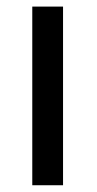

<svg xmlns="http://www.w3.org/2000/svg" viewBox="-20 -548 287 568"><path d="M166.5 0H75.5V-528.5H166.5Z"/></svg>

Font: Roberto Sans
Style: Regular
Weight: 400
Designer: Google (font) & Cristiano Sobral (main changes)
Version: Version 1.500; ttfautohint (v1.8.4.7-5d5b-dirty)